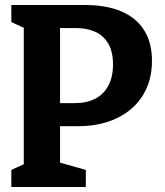

<svg xmlns="http://www.w3.org/2000/svg" viewBox="-20 -750 660 770"><path d="M25.5 -68.5 108.2 -106.6 75.4 -50.4V-680L108.2 -623.4L25.5 -661.5V-730H220.8V-50.8L188.2 -107L324.2 -68.5V0H25.5ZM193.8 -336.5H282Q327.7 -336.5 361.7 -354Q395.8 -371.6 414.5 -406.4Q433.2 -441.2 433.2 -491.9Q433.2 -544 413.4 -576.5Q393.6 -609 360.2 -623.2Q326.8 -637.5 283.7 -637.5H181.3V-730H320.2Q405 -730 465.2 -705Q525.3 -679.9 557.4 -629.7Q589.5 -579.5 589.5 -506.2Q589.5 -427.4 553.2 -368.2Q516.9 -309.1 449.5 -276.5Q382.2 -243.8 291.5 -243.8H193.8Z"/></svg>

Font: Monaspace Xenon Var
Style: Regular
Weight: 400
Designer: Riley Cran and the Lettermatic Team
Version: Version 1.000 (Monaspace Xenon Var)